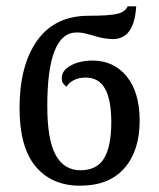

<svg xmlns="http://www.w3.org/2000/svg" viewBox="-20 -579 503 609"><path d="M42 -236Q42 -372 98 -450.5Q154 -529 261 -529Q326 -529 351.5 -535Q377 -541 385 -559H412Q406 -455 338 -455Q309 -455 273 -467Q269 -468 254 -472Q239 -476 223 -476Q130 -476 130 -243Q130 -136 156.5 -87.5Q183 -39 235 -39Q288 -39 310.5 -77.5Q333 -116 333 -191Q333 -263 313 -298Q293 -333 252 -333Q230 -333 214.5 -325Q199 -317 191 -304Q183 -310 179.5 -315.5Q176 -321 176 -332Q176 -355 203 -370.5Q230 -386 272 -387Q341 -387 382 -336.5Q423 -286 423 -196Q423 -101 374.5 -45.5Q326 10 234 10Q144 10 93 -51Q42 -112 42 -236Z"/></svg>

Font: Noto Serif Cond
Style: Regular
Weight: 400
Width: 3
Designer: Monotype Design Team
Foundry: Monotype Imaging Inc.
Version: Version 1.001